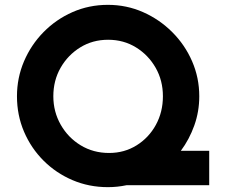

<svg xmlns="http://www.w3.org/2000/svg" viewBox="-20 -764 933 792"><path d="M50 -367Q50 -443 79 -511Q108 -579 159.5 -631.5Q211 -684 279 -714Q347 -744 425 -744Q502 -744 570 -714Q638 -684 690.5 -631.5Q743 -579 772.5 -511Q802 -443 802 -367Q802 -304 781.5 -246.5Q761 -189 726 -142H843V0H502Q464 8 425 8Q347 8 279 -21Q211 -50 159.5 -101.5Q108 -153 79 -221Q50 -289 50 -367ZM200 -367Q200 -303 230.5 -249.5Q261 -196 313 -164.5Q365 -133 430 -133Q493 -133 543.5 -164.5Q594 -196 623 -249Q652 -302 652 -367Q652 -432 622 -484.5Q592 -537 541 -568.5Q490 -600 426 -600Q362 -600 311 -568.5Q260 -537 230 -484.5Q200 -432 200 -367Z"/></svg>

Font: Reem Kufi Ink
Style: Bold
Weight: 700
Designer: Khaled Hosny
Version: Version 1.002